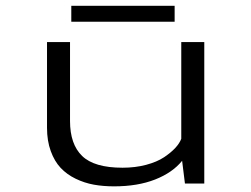

<svg xmlns="http://www.w3.org/2000/svg" viewBox="-20 -650 890 680"><path d="M232.5 -629.5H598.5V-573H232.5ZM384 10Q345.5 10 312.2 4Q279 -2 248 -17Q217 -32 195 -55.2Q173 -78.5 159.8 -114.8Q146.5 -151 146.5 -197.5V-501H228V-221.5Q228 -139 271 -97.5Q314 -56 414 -56Q459 -56 497.5 -66.2Q536 -76.5 560.8 -93Q585.5 -109.5 600.8 -126Q616 -142.5 622 -158.5V-501H703.5V0H635L625 -80.5Q591 -38.5 529.2 -14.2Q467.5 10 384 10Z"/></svg>

Font: League Mono Wide Light
Style: Regular
Weight: 300
Width: 8
Designer: Tyler Finck
Foundry: The League of Moveable Type / Tyler Finck
Version: Version 2.210